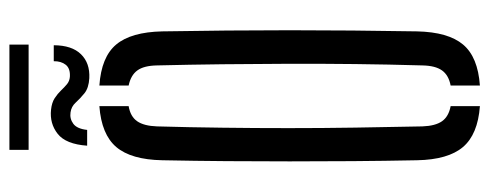

<svg xmlns="http://www.w3.org/2000/svg" viewBox="-338 -700 1045 410"><g transform="rotate(-90 185.0 -495.5)"><path d="M162.8 6.3Q102.4 1.8 75.5 -29.9Q48.6 -61.6 47.3 -127.8Q45.9 -197.9 45.4 -265.4Q44.9 -332.9 44.9 -399.9Q44.9 -466.9 45.4 -534.4Q45.9 -601.9 47.3 -672Q48.6 -738.5 75.5 -770.2Q102.4 -801.8 162.8 -806.3V-743.8Q140.6 -740 130.6 -725.6Q120.6 -711.2 119.6 -683.3Q117.6 -613.6 116.8 -543.3Q115.9 -472.9 115.9 -402.1Q115.9 -331.2 117 -259.9Q118 -188.6 119.6 -116.5Q120.6 -88.9 130.6 -74.6Q140.6 -60.4 162.8 -56.2ZM206.8 6.3V-56.2Q229 -60.4 239.1 -74.6Q249.3 -88.9 249.8 -116.5Q251.9 -188.6 252.7 -259.9Q253.5 -331.2 253.3 -402.1Q253.1 -472.9 252.3 -543.3Q251.5 -613.6 249.8 -683.3Q249.3 -711.2 239.1 -725.2Q228.9 -739.2 206.8 -743.8V-806.3Q267.9 -802.1 294.4 -770.4Q321 -738.7 322.5 -672Q323.7 -601.7 324.3 -534Q324.9 -466.3 324.9 -399.6Q324.9 -332.8 324.3 -265.3Q323.7 -197.9 322.5 -127.8Q321 -61.4 294.4 -29.7Q267.9 2 206.8 6.3ZM258.8 -903.7H292.9Q292.7 -864.9 273.7 -845.6Q254.8 -826.2 222.5 -827.8Q201.7 -829 190.3 -838.2Q178.9 -847.5 170.4 -856.9Q161.9 -866.3 149.3 -867.9Q135.9 -869.9 125.1 -861.9Q114.4 -853.9 112.1 -832.4H78.4Q81.6 -877.9 103.7 -895.3Q125.8 -912.7 155.3 -909.5Q170.4 -907.9 179.9 -901.7Q189.3 -895.5 196.3 -888.2Q203.2 -880.9 209.7 -875.5Q216.2 -870.1 225.3 -869.3Q243.1 -868.1 251.1 -878Q259 -887.9 258.8 -903.7ZM69.5 -998.4H294.2V-957.4H69.5Z"/></g></svg>

Font: Big Shoulders Stencil Display SC Thin
Style: Regular
Weight: 100
Designer: Patric King
Foundry: XO Type Co
Version: Version 2.001